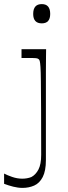

<svg xmlns="http://www.w3.org/2000/svg" viewBox="-44 -721 332 937"><path d="M160 -607Q118 -607 118 -653Q118 -701 160 -701Q201 -701 201 -653Q201 -607 160 -607ZM-24 126Q-9 134 15.5 142.5Q40 151 65 151Q76 151 87.5 149Q99 147 109 143Q130 132 143.5 106.5Q157 81 157 34Q157 -101 156.5 -187.5Q156 -274 155.5 -323Q155 -372 153.5 -394Q152 -416 150 -423Q148 -430 145 -432Q141 -436 132 -437Q123 -438 99 -438Q91 -438 81.5 -438Q72 -438 61 -438V-481H181Q181 -470 180.5 -440Q180 -410 180 -370Q180 -330 180 -289Q180 -248 180 -215Q180 -182 180 -167Q180 -132 180 -109.5Q180 -87 180 -66Q180 -45 180 -16.5Q180 12 180 60Q180 113 164.5 143Q149 173 123 184.5Q97 196 66 196Q44 196 20.5 190Q-3 184 -24 176Z"/></svg>

Font: Ojuju Light
Style: Regular
Weight: 300
Designer: Chisaokwu Joboson, Mirko Velimirovic
Foundry: Udi Foundry
Version: Version 1.000